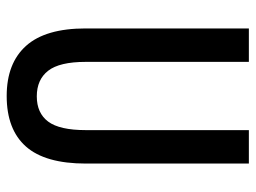

<svg xmlns="http://www.w3.org/2000/svg" viewBox="-115 -639 764 574"><g transform="rotate(90 267.0 -352.0)"><path d="M469 -227Q469 -105 418 -47.5Q367 10 267 10Q169 10 117 -48Q65 -106 65 -226V-714H165V-226Q165 -148 191.5 -114Q218 -80 268 -80Q318 -80 343.5 -114Q369 -148 369 -227V-714H469Z"/></g></svg>

Font: Noto Sans Ethiopic ExtraCondensed Medium
Style: Regular
Weight: 500
Width: 2
Designer: Monotype Design Team
Foundry: Monotype Imaging Inc.
Version: Version 2.102; ttfautohint (v1.8.4.7-5d5b)